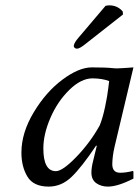

<svg xmlns="http://www.w3.org/2000/svg" viewBox="-20 -688 519 718"><path d="M353 -219.2Q364.3 -247.1 373 -288.6Q381.8 -330.1 384.8 -357.4L388.2 -384.8Q363.3 -394.5 326.2 -395Q283.2 -395 239 -351.6Q194.8 -308.1 168.5 -247.1Q142.1 -186 142.1 -132.8Q142.1 -47.9 189 -47.9Q213.9 -47.9 265.4 -101.1Q316.9 -154.3 353 -219.2ZM408.2 -138.2Q400.4 -104 399.9 -74.2Q399.9 -42 429.2 -42Q451.2 -42 477.1 -48.8L479 -45.9V-20Q419.9 9.8 383.8 9.8Q357.9 9.8 339.8 -3.2Q321.8 -16.1 321.8 -43Q321.8 -62 329.1 -89.8L341.8 -142.1L339.8 -144Q285.6 -63 247.8 -26.6Q210 9.8 162.1 9.8Q105 9.8 82.5 -27.6Q60.1 -64.9 60.1 -117.2Q60.1 -191.4 106 -267.8Q151.9 -344.2 213.4 -390.1Q274.9 -436 323.2 -436Q376.5 -436 402.8 -433.1Q414.1 -431.2 445.1 -433.6Q476.1 -436 479 -436ZM374.5 -666Q380.9 -668 388.7 -668Q419.4 -668 439 -645L439.9 -633.8L301.3 -524.9Q278.3 -505.9 267.6 -505.9Q262.2 -505.9 258.5 -509.8Q254.9 -513.7 256.3 -519Q258.3 -529.3 273.4 -546.9Z"/></svg>

Font: Linux Biolinum
Style: Italic
Weight: 400
Italic angle: -12°
Designer: Philipp H. Poll
Foundry: Philipp H. Poll
Version: Version 1.1.3 ; ttfautohint (v0.9)